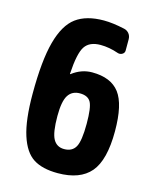

<svg xmlns="http://www.w3.org/2000/svg" viewBox="-113 -816 726 903"><g transform="rotate(15 250.0 -365.0)"><path d="M254.9 -107.4Q293.9 -107.4 310.5 -136.7Q327.1 -166 327.1 -250Q327.1 -329.1 313 -354.5Q298.8 -379.9 259.8 -379.9Q221.7 -379.9 203.1 -350.6Q184.6 -321.3 184.6 -250Q184.6 -168.9 201.7 -138.2Q218.8 -107.4 254.9 -107.4ZM290 -490.2Q381.8 -490.2 423.3 -435.5Q464.8 -380.9 464.8 -250Q464.8 -109.4 414.1 -49.8Q363.3 9.8 254.9 9.8Q179.7 9.8 135.7 -18.6Q91.8 -46.9 68.4 -119.6Q44.9 -192.4 44.9 -320.3Q44.9 -482.4 69.8 -574.2Q94.7 -666 145 -703.1Q195.3 -740.2 280.3 -740.2Q323.2 -740.2 380.9 -727.5Q395.5 -724.6 405.3 -712.9Q415 -701.2 415 -684.6V-629.9Q415 -618.2 404.3 -611.8Q393.6 -605.5 381.8 -609.4Q336.9 -625 294.9 -625Q241.2 -625 218.8 -591.3Q196.3 -557.6 190.4 -457Q190.4 -455.1 191.4 -455.1Q192.4 -455.1 193.4 -456.1Q238.3 -490.2 290 -490.2Z"/></g></svg>

Font: Rounded-L Mgen+ 1m bold
Style: Bold
Weight: 700
Designer: [Source Han Sans]
Ryoko NISHIZUKA  (kana & ideographs); Paul D. Hunt (Latin, Greek & Cyrillic); Wenlong ZHANG  (bopomofo
Version: Version 1.059.20150602